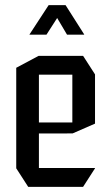

<svg xmlns="http://www.w3.org/2000/svg" viewBox="-20 -725 433 745"><path d="M89.4 0 43 -72V-73H348.7V-72L302.4 0ZM43 -73V-462L130 -508.3H131V-73ZM131 -207V-249.7H260.7V-207.3ZM131 -435.4V-508.3H302.4L348.7 -436.4V-435.4ZM260.7 -207.3V-435.4H348.7V-245.3L261.7 -207.3ZM240 -590.6 177.4 -696.4 234.5 -705 306.6 -591.6V-590.6ZM94.6 -590.6V-591.6L168.7 -705H233.8L160.4 -590.6Z"/></svg>

Font: Foldit Thin
Style: Regular
Weight: 100
Designer: Sophia Tai
Foundry: Sophia Tai
Version: Version 1.003